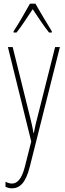

<svg xmlns="http://www.w3.org/2000/svg" viewBox="-20 -783 356 1045"><path d="M173 -763H143C119 -719 75 -644 54 -613V-606H70C97 -639 133 -696 158 -733C185 -693 219 -640 247 -606H262V-613C250 -632 199 -716 173 -763ZM23 -527 150 -13 116 122C97 198 70 216 45 216C34 216 20 212 10 206V234C22 239 32 242 45 242C87 242 120 213 142 125L306 -527H280L183 -142C177 -120 172 -99 164 -59H162C159 -73 161 -76 145 -140L49 -527Z"/></svg>

Font: Noto Sans Myanmar ExtraCondensed Thin
Style: Regular
Weight: 100
Width: 2
Designer: Monotype Design Team
Foundry: Monotype Imaging Inc.
Version: Version 2.107